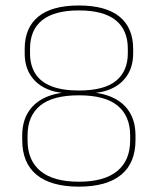

<svg xmlns="http://www.w3.org/2000/svg" viewBox="-20 -669 575 700"><path d="M267.5 11.5Q216.5 11.5 177.8 0.5Q139 -10.5 113 -32Q87 -53.5 74 -85.2Q61 -117 61 -158.5V-174.5Q61 -223 81 -257Q101 -291 137.8 -310Q174.5 -329 224.5 -332.5V-329Q178 -331 143.2 -348.5Q108.5 -366 89.2 -398Q70 -430 70 -475V-490.5Q70 -568 119.8 -608.5Q169.5 -649 267.5 -649Q365.5 -649 415.5 -608.5Q465.5 -568 465.5 -490.5V-475Q465.5 -430 446.2 -398Q427 -366 392.2 -348.5Q357.5 -331 310.5 -329V-332.5Q361 -329 397.8 -310Q434.5 -291 454.2 -257Q474 -223 474 -174.5V-158.5Q474 -117 461 -85.2Q448 -53.5 422 -32Q396 -10.5 357.5 0.5Q319 11.5 267.5 11.5ZM267.5 -6.5Q360 -6.5 407.2 -45.2Q454.5 -84 454.5 -157V-175.5Q454.5 -246 408.8 -283.8Q363 -321.5 267.5 -321.5Q172 -321.5 126.2 -283.8Q80.5 -246 80.5 -175.5V-157Q80.5 -84 127.8 -45.2Q175 -6.5 267.5 -6.5ZM267.5 -339Q359.5 -339 402.8 -374.2Q446 -409.5 446 -474.5V-491.5Q446 -560 401.5 -595.5Q357 -631 267.5 -631Q178.5 -631 134 -595.5Q89.5 -560 89.5 -491.5V-474.5Q89.5 -431.5 108.5 -401Q127.5 -370.5 167 -354.8Q206.5 -339 267.5 -339Z"/></svg>

Font: Anek Odia Medium Thin
Style: Regular
Weight: 250
Version: Version 1.003